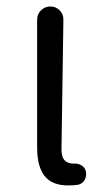

<svg xmlns="http://www.w3.org/2000/svg" viewBox="-20 -560 324 593"><path d="M190.4 12.7Q140.6 12.7 117.7 -16.6Q94.7 -45.9 94.7 -103.5V-499Q94.7 -516.6 106.9 -528.3Q119.1 -540 135.7 -540Q152.3 -540 164.1 -528.3Q175.8 -516.6 175.8 -500L169.9 -96.7Q169.9 -54.7 207 -54.7Q208 -54.7 208 -54.7Q221.7 -55.7 232.4 -48.8Q243.2 -42 245.1 -30.3Q246.1 -26.4 246.1 -22.5Q246.1 -12.7 241.2 -3.9Q234.4 7.8 220.7 10.7Q207 12.7 190.4 12.7Z"/></svg>

Font: Gen Jyuu Gothic Normal
Style: Regular
Weight: 300
Designer: [Source Han Sans]
Ryoko NISHIZUKA  (kana & ideographs); Paul D. Hunt (Latin, Greek & Cyrillic); Wenlong ZHANG  (bopomofo
Version: Version 1.002.20150607